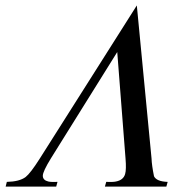

<svg xmlns="http://www.w3.org/2000/svg" viewBox="-20 -694 682 714"><path d="M370.1 0 375 -17.6Q400.4 -16.6 411.1 -19Q439 -24.4 445.3 -46.9Q450.2 -63.5 446.8 -104.5L416 -500.5L169.9 -106Q139.2 -56.2 139.2 -40.5Q139.2 -23.9 159.7 -19Q169.9 -16.6 193.8 -17.6L189 0H1L5.4 -17.6Q52.2 -18.6 75.2 -35.6Q93.3 -49.8 127.4 -103.5L488.8 -673.8L543.5 -105Q544.4 -79.6 552.7 -38.6Q562 -19 603.5 -17.6L598.6 0Z"/></svg>

Font: Accordance
Style: Italic
Weight: 400
Italic angle: -11°
Version: Version 1.2 (build January 31, 2020) Miklal Software Solutio